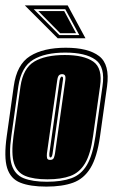

<svg xmlns="http://www.w3.org/2000/svg" viewBox="-28 -681 419 712"><path d="M144 11Q84 11 47.5 -3.5Q11 -18 -1.5 -58Q-14 -98 -3 -176L23 -361Q34 -442 83.5 -473Q133 -504 216 -504Q299 -504 339.5 -473Q380 -442 369 -361L343 -176Q332 -98 307.5 -58Q283 -18 243 -3.5Q203 11 144 11ZM146 -7Q200 -7 236.5 -20Q273 -33 294.5 -69.5Q316 -106 326 -176L352 -361Q363 -433 326 -459.5Q289 -486 214 -486Q139 -486 95 -459.5Q51 -433 40 -361L14 -176Q4 -106 15.5 -69.5Q27 -33 60 -20Q93 -7 146 -7ZM148 -16Q97 -16 66 -28.5Q35 -41 24 -75.5Q13 -110 22 -176L48 -361Q58 -428 99 -452.5Q140 -477 212 -477Q283 -477 318 -452.5Q353 -428 343 -361L317 -176Q308 -110 287.5 -75.5Q267 -41 233 -28.5Q199 -16 148 -16ZM158 -88Q169 -88 172 -96.5Q175 -105 176 -112L214 -382Q216 -396 213 -401Q210 -406 202 -406Q195 -406 190.5 -401.5Q186 -397 184 -382L146 -112Q145 -102 146.5 -95Q148 -88 158 -88ZM159 -97Q154 -97 155 -112L193 -382Q196 -397 201 -397Q208 -397 205 -382L167 -112Q165 -97 159 -97ZM223 -661 289 -539H186L64 -661ZM266 -551 214 -647H97L192 -551ZM254 -558H195L114 -640H210Z"/></svg>

Font: Alumni Sans Collegiate One
Style: Italic
Weight: 400
Italic angle: -8°
Designer: Robert E. Leuschke
Foundry: Robert E. Leuschke
Version: Version 1.100